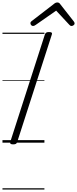

<svg xmlns="http://www.w3.org/2000/svg" viewBox="-20 -1153 623 1552"><path d="M86 14Q72 14 66 9.5Q60 5 63 -6L343 -875Q347 -885 354 -889.5Q361 -894 376 -894Q391 -894 397 -889.5Q403 -885 399 -874L119 -5Q116 5 109 9.5Q102 14 86 14ZM247 -943Q238 -943 232 -950Q226 -957 226 -965Q226 -971 228 -974Q230 -977 234 -981L413 -1119Q422 -1127 429 -1130Q436 -1133 444 -1133Q451 -1133 457 -1129.5Q463 -1126 468 -1118L577 -979Q580 -975 581.5 -971Q583 -967 583 -963Q583 -955 574.5 -949Q566 -943 559 -943Q553 -943 548.5 -945.5Q544 -948 540 -953L434 -1067L269 -952Q262 -947 257 -945Q252 -943 247 -943ZM0 369H339V379H0ZM0 -20H339V0H0ZM0 -505H339V-500H0ZM0 -889H339V-879H0Z"/></svg>

Font: Playwrite HR Guides
Style: Regular
Weight: 400
Designer: Veronika Burian, José Scaglione
Foundry: TypeTogether
Version: Version 1.003